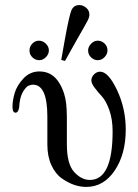

<svg xmlns="http://www.w3.org/2000/svg" viewBox="-20 -719 540 750"><path d="M28.8 -301.8Q28.8 -326.7 37.4 -355.7Q45.9 -384.8 71.5 -412.4Q97.2 -439.9 133.8 -439.9Q179.7 -439.9 206.3 -402.6Q232.9 -365.2 238.8 -311Q240.7 -293.9 241.2 -261.2V-155.8Q241.2 -78.6 269.5 -47.4Q297.9 -16.1 331.1 -16.1Q419.9 -16.1 419.9 -206.1Q419.9 -252.9 407 -289.1Q394 -325.2 378.4 -342Q362.8 -358.9 349.9 -376Q336.9 -393.1 336.9 -404.8Q336.9 -418 347.4 -428.5Q357.9 -439 371.1 -439Q403.3 -439 437.3 -366.9Q471.2 -294.9 471.2 -212.9Q471.2 -116.7 428 -52.7Q384.8 11.2 316.9 11.2Q294.9 11.2 271.5 3.7Q248 -3.9 222.4 -21.5Q196.8 -39.1 180.9 -73.5Q165 -107.9 165 -154.8V-263.2Q165 -388.2 108.9 -388.2Q101.1 -388.2 92 -384.5Q83 -380.9 71.5 -363.5Q60.1 -346.2 56.2 -315.9Q56.2 -314.9 55.7 -309.1Q55.2 -303.2 54.7 -299.1Q54.2 -294.9 52.5 -290Q50.8 -285.2 47.9 -282Q44.9 -278.8 41 -278.8Q28.8 -278.8 28.8 -301.8ZM95.2 -522Q95.2 -537.1 106.2 -548.6Q117.2 -560.1 132.1 -560.1Q147 -560.1 158.9 -548.6Q170.9 -537.1 170.9 -522Q170.9 -507.8 159.4 -495.8Q147.9 -483.9 133.1 -483.9Q118.2 -483.9 106.7 -494.9Q95.2 -505.9 95.2 -522ZM219.2 -484.9Q225.1 -517.1 233.9 -567.9Q250 -655.8 258.5 -677.5Q267.1 -699.2 290 -699.2Q304.2 -699.2 316.7 -688.7Q329.1 -678.2 329.1 -662.1Q329.1 -652.3 324 -641.6Q318.8 -630.9 279.8 -563Q252.9 -515.1 233.9 -481ZM324.2 -522Q324.2 -536.1 335.7 -548.1Q347.2 -560.1 362.1 -560.1Q377 -560.1 388.4 -549.1Q399.9 -538.1 399.9 -522Q399.9 -507.8 388.4 -495.8Q377 -483.9 362.1 -483.9Q347.2 -483.9 335.7 -494.9Q324.2 -505.9 324.2 -522Z"/></svg>

Font: CMU Serif Upright Italic
Style: UprightItalic
Weight: 500
Version: Version 0.7.0